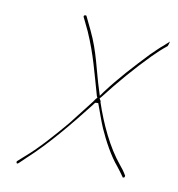

<svg xmlns="http://www.w3.org/2000/svg" viewBox="-72 -706 692 746"><g transform="rotate(10 273.5 -333.0)"><path d="M41 -32C41 -30 42 -26 45 -26C45 -26 49 -28 50 -29L76 -54C153 -124 231 -220 295 -302C302 -312 302 -312 308 -312H314C326 -281 336 -249 349 -219C370 -172 399 -118 430 -82C439 -70 448 -59 456 -47C457 -46 457 -44 459 -44C464 -44 465 -47 465 -48L466 -52L460 -62C457 -67 450 -77 439 -90C389 -150 349 -236 322 -317V-319V-321L316 -331L323 -339C374 -405 428 -468 486 -527C505 -546 521 -561 541 -577C543 -580 545 -588 547 -596C545 -594 540 -590 537 -587L525 -576C510 -564 496 -549 479 -533C426 -477 374 -421 327 -358L315 -341L310 -357C283 -440 274 -505 235 -586L210 -638C207 -642 197 -638 200 -632L225 -580C263 -494 279 -424 304 -338L307 -332C299 -325 297 -318 290 -310C266 -279 241 -247 216 -215C171 -162 119 -102 70 -60L42 -35ZM304 -339V-338ZM461 -63 460 -62Z"/></g></svg>

Font: Stray Cat
Style: HlCnObl
Weight: 100
Version: Version 1.0